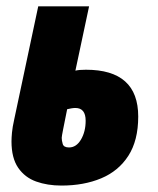

<svg xmlns="http://www.w3.org/2000/svg" viewBox="-20 -573 496 603"><path d="M172.9 9.8Q128.9 9.8 93.5 -2.9Q58.1 -15.6 37.1 -46.1Q16.1 -76.7 16.1 -128.9Q16.1 -140.1 17.6 -156.5Q19 -172.9 24.9 -199.2L100.1 -553.2H259.8L216.8 -351.1Q228 -354 250 -354Q414.1 -354 414.1 -207Q414.1 -131.8 383.1 -83.7Q352.1 -35.6 297.6 -12.9Q243.2 9.8 172.9 9.8ZM196.8 -109.9Q219.7 -109.9 234.4 -134.8Q249 -159.7 249 -193.8Q249 -233.9 216.8 -233.9Q210.9 -233.9 204.1 -232.7Q197.3 -231.4 190.9 -230Q183.1 -191.4 178.5 -168Q173.8 -144.5 173.8 -140.1Q173.8 -131.8 177 -120.8Q180.2 -109.9 196.8 -109.9Z"/></svg>

Font: Open Sans Condensed ExtraBold
Style: Italic
Weight: 800
Width: 3
Italic angle: -12°
Designer: Monotype Design Team
Foundry: Monotype Imaging Inc.
Version: Version 3.003; ttfautohint (v1.8.4)